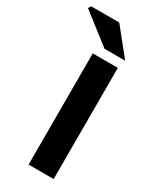

<svg xmlns="http://www.w3.org/2000/svg" viewBox="-276 -915 794 975"><g transform="rotate(30 121.0 -427.5)"><path d="M77 0V-652H224V0ZM117 -702 -59 -839 -50 -855H115L238 -702Z"/></g></svg>

Font: Source Sans 3 ExtraLight
Style: Bold
Weight: 700
Version: Version 3.052;hotconv 1.1.0;makeotfexe 2.6.0